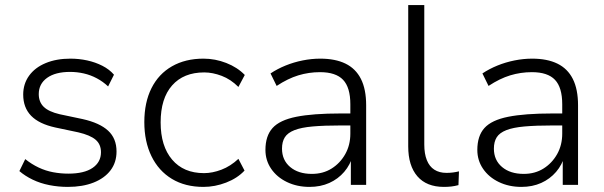

<svg xmlns="http://www.w3.org/2000/svg" viewBox="-20 -725 2368 753"><path d="M246 8Q209 8 173.5 1Q138 -6 108 -20.5Q78 -35 56 -54L79 -101Q104 -81 131.5 -68Q159 -55 188.5 -49.5Q218 -44 248 -44Q310 -44 343 -66.5Q376 -89 376 -128Q376 -159 355 -177Q334 -195 287 -206L197 -225Q133 -239 102 -271Q71 -303 71 -354Q71 -396 94 -428Q117 -460 159 -477.5Q201 -495 256 -495Q290 -495 322 -488Q354 -481 381.5 -467Q409 -453 427 -432L404 -386Q384 -405 359.5 -418Q335 -431 308.5 -437Q282 -443 255 -443Q197 -443 164.5 -419.5Q132 -396 132 -356Q132 -325 151.5 -306Q171 -287 214 -277L304 -258Q371 -243 404 -212.5Q437 -182 437 -131Q437 -88 413.5 -57Q390 -26 347 -9Q304 8 246 8Z M778 8Q706 8 654 -23.5Q602 -55 574 -112.5Q546 -170 546 -246Q546 -323 574 -379Q602 -435 654.5 -465Q707 -495 778 -495Q824 -495 867.5 -478Q911 -461 940 -431L915 -384Q885 -414 849.5 -427.5Q814 -441 781 -441Q700 -441 655 -390Q610 -339 610 -245Q610 -152 655 -99Q700 -46 780 -46Q813 -46 848.5 -59.5Q884 -73 915 -102L939 -56Q911 -26 867 -9Q823 8 778 8Z M1194 8Q1145 8 1105.5 -11Q1066 -30 1043.5 -63Q1021 -96 1021 -137Q1021 -192 1049 -223Q1077 -254 1142 -267Q1207 -280 1316 -280H1366V-233H1318Q1251 -233 1206 -229Q1161 -225 1134.5 -214.5Q1108 -204 1097 -186.5Q1086 -169 1086 -142Q1086 -97 1118 -70Q1150 -43 1203 -43Q1247 -43 1280.5 -64Q1314 -85 1334 -120.5Q1354 -156 1354 -201V-316Q1354 -382 1325.5 -412Q1297 -442 1235 -442Q1191 -442 1150 -429.5Q1109 -417 1065 -388L1041 -437Q1068 -455 1100 -468Q1132 -481 1167 -488Q1202 -495 1236 -495Q1295 -495 1335 -475.5Q1375 -456 1395.5 -415.5Q1416 -375 1416 -312V0H1356V-116H1364Q1354 -79 1330 -51Q1306 -23 1271.5 -7.5Q1237 8 1194 8Z M1721 8Q1653 8 1617 -33.5Q1581 -75 1581 -151V-705H1644V-158Q1644 -122 1654 -97Q1664 -72 1683.5 -59.5Q1703 -47 1731 -47Q1744 -47 1756 -48.5Q1768 -50 1780 -53L1778 1Q1763 5 1749.5 6.5Q1736 8 1721 8Z M2025 8Q1976 8 1936.5 -11Q1897 -30 1874.5 -63Q1852 -96 1852 -137Q1852 -192 1880 -223Q1908 -254 1973 -267Q2038 -280 2147 -280H2197V-233H2149Q2082 -233 2037 -229Q1992 -225 1965.5 -214.5Q1939 -204 1928 -186.5Q1917 -169 1917 -142Q1917 -97 1949 -70Q1981 -43 2034 -43Q2078 -43 2111.5 -64Q2145 -85 2165 -120.5Q2185 -156 2185 -201V-316Q2185 -382 2156.5 -412Q2128 -442 2066 -442Q2022 -442 1981 -429.5Q1940 -417 1896 -388L1872 -437Q1899 -455 1931 -468Q1963 -481 1998 -488Q2033 -495 2067 -495Q2126 -495 2166 -475.5Q2206 -456 2226.5 -415.5Q2247 -375 2247 -312V0H2187V-116H2195Q2185 -79 2161 -51Q2137 -23 2102.5 -7.5Q2068 8 2025 8Z"/></svg>

Font: Nunito Sans 11pt Light
Style: Regular
Weight: 300
Version: Version 3.101;gftools[0.9.27]